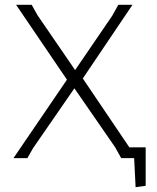

<svg xmlns="http://www.w3.org/2000/svg" viewBox="-20 -659 654 800"><path d="M485 0 460 -45 290 -291 118 -42 94 0H36L259 -327L47 -639H112L136 -596L293 -367L448 -594L473 -639H532L325 -332L519 -45H587V115L545 121L539 0Z"/></svg>

Font: Alegreya Sans SC Light
Style: Regular
Weight: 300
Designer: Juan Pablo del Peral
Foundry: Huerta Tipografica
Version: Version 2.007